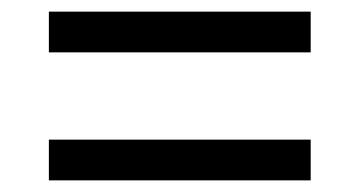

<svg xmlns="http://www.w3.org/2000/svg" viewBox="-20 -500 618 330"><path d="M64 -190V-260H514V-190ZM64 -410V-480H514V-410Z"/></svg>

Font: Oxanium
Style: Regular
Weight: 400
Designer: Severin Meyer
Version: Version 1.001